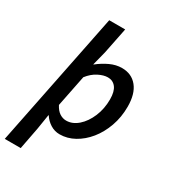

<svg xmlns="http://www.w3.org/2000/svg" viewBox="-232 -813 990 1115"><g transform="rotate(30 263.5 -256.0)"><path d="M-17 194 164 -706H271L236 -532L212 -438H214Q249 -466 288.5 -484.5Q328 -503 368 -503Q433 -503 470.5 -456.5Q508 -410 508 -324Q508 -254 486 -192.5Q464 -131 427 -85.5Q390 -40 343 -14Q296 12 245 12Q211 12 182.5 -6Q154 -24 136 -52H134L118 48L90 194ZM238 -76Q280 -76 316.5 -108Q353 -140 375.5 -193.5Q398 -247 398 -310Q398 -363 378 -389Q358 -415 324 -415Q296 -415 261.5 -397.5Q227 -380 199 -344L157 -134Q173 -103 194 -89.5Q215 -76 238 -76Z"/></g></svg>

Font: Source Sans Pro SemiBold
Style: Italic
Weight: 600
Italic angle: -11°
Designer: Paul D. Hunt
Foundry: Adobe Systems Incorporated
Version: Version 1.095;hotconv 1.0.109;makeotfexe 2.5.65596